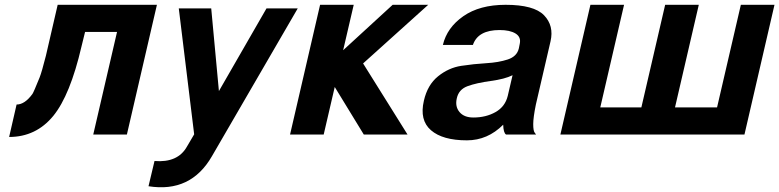

<svg xmlns="http://www.w3.org/2000/svg" viewBox="-20 -560 3243 799"><path d="M220 -540H633L508 0H368L467 -427H334L319 -366Q272 -164 202 -78Q130 10 18 10L49 -125Q83 -125 115 -169Q120 -176 145 -238Q154 -261 171 -328Z M623 110Q720 118 758 50L788 -1L724 -525H859L891 -181L1089 -525H1219L862 90Q774 243 598 215Z M1408 -351 1614 -540H1762L1491 -296L1676 0H1494L1373 -198L1327 0H1187L1312 -540H1452Z M2143 -378Q2149 -406 2125.5 -420.5Q2102 -435 2059 -435Q1969 -435 1948 -373H1823Q1840 -445 1908 -492.5Q1976 -540 2084 -540Q2202 -540 2244 -496.5Q2286 -453 2271 -388L2210 -125Q2199 -71 2199 -43.5Q2199 -16 2205 -8L2211 0H2086Q2075 -7 2074 -41Q2009 24 1923 24Q1822 24 1773.5 -18Q1725 -60 1744 -141Q1759 -207 1803 -242.5Q1847 -278 1899.5 -286Q1952 -294 2003.5 -297Q2055 -300 2093 -312.5Q2131 -325 2139 -358ZM2093 -161 2113 -247Q2081 -231 2022 -223Q1963 -215 1926 -201.5Q1889 -188 1881 -151Q1873 -117 1892 -94Q1911 -71 1950 -71Q2002 -71 2042 -93.5Q2082 -116 2093 -161Z M3078 0H2312L2437 -540H2577L2478 -113H2649L2748 -540H2888L2789 -113H2964L3063 -540H3203Z"/></svg>

Font: Miedinger
Style: Bold-Italic
Weight: 700
Italic angle: -13°
Version: Version 001.000